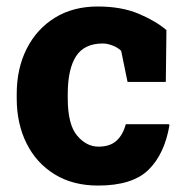

<svg xmlns="http://www.w3.org/2000/svg" viewBox="-20 -558 571 588"><path d="M280.3 10.3Q203.1 10.3 147.2 -24.2Q91.3 -58.6 61.3 -118.9Q31.2 -179.2 31.2 -256.8V-270Q31.2 -348.6 62 -409.2Q92.8 -469.7 148.4 -503.9Q204.1 -538.1 279.3 -538.1Q352.5 -538.1 405.3 -515.6Q458 -493.2 489.7 -465.8L487.8 -307.1H370.6L351.1 -402.3Q341.3 -412.1 325 -418.5Q308.6 -424.8 294.9 -424.8Q237.8 -424.8 212.6 -385.3Q187.5 -345.7 187.5 -270V-256.8Q187.5 -176.8 216.1 -142.8Q244.6 -108.9 281.7 -108.9Q316.4 -108.9 336.4 -126.7Q356.4 -144.5 365.2 -177.7H497.1L499 -174.8Q483.9 -85.9 434.6 -37.8Q385.3 10.3 280.3 10.3Z"/></svg>

Font: Roboto Slab ExtraBold
Style: Regular
Weight: 800
Designer: Google
Version: Version 2.001; ttfautohint (v1.8.3)